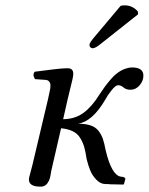

<svg xmlns="http://www.w3.org/2000/svg" viewBox="-20 -693 560 723"><path d="M471.2 -355Q455.1 -355 445.3 -363.5Q435.5 -372.1 424.8 -372.1Q415 -372.1 399.7 -352.5Q384.3 -333 377 -318.8Q328.6 -235.4 273.9 -227.1Q301.8 -227.1 320.6 -220.9Q339.4 -214.8 350.6 -200.7Q361.8 -186.5 367.4 -169.9Q373 -153.3 377.9 -127Q400.4 -32.7 435.1 -27.8L441.9 -26.9Q452.1 -24.9 452.1 -19Q451.2 -16.1 449.5 -9.5Q447.8 -2.9 446.8 0L444.8 2L396 1Q389.2 0 376 0Q357.9 -0.5 342.8 -16.4Q327.6 -32.2 319.8 -51.3Q312 -70.3 306.2 -94.2Q302.2 -121.1 297.4 -138.4Q292.5 -155.8 282.5 -172.6Q272.5 -189.5 254.4 -198.5Q236.3 -207.5 210 -210L178.2 -71.8Q177.2 -67.9 175.5 -60.3Q173.8 -52.7 172.9 -48.8Q170.4 -32.2 168 -22.5Q165.5 -12.7 158.9 -3.4Q152.3 5.9 142.1 8.8Q139.2 9.8 131.8 9.8Q88.9 9.8 88.9 -17.1Q88.9 -21.5 91.1 -30Q93.3 -38.6 96.9 -51.8Q100.6 -64.9 102.1 -71.8L161.1 -320.8Q168 -351.6 168.9 -357.9Q169.9 -363.8 169.9 -372.1Q169.9 -379.9 165.3 -385.7Q160.6 -391.6 151.9 -392.1L111.8 -395Q101.1 -411.6 110.8 -422.9Q121.6 -424.3 144.3 -427.2Q167 -430.2 179.2 -431.6Q191.4 -433.1 207.5 -434.6Q223.6 -436 234.9 -436Q255.9 -436 255.9 -415Q255.9 -407.2 252.7 -393.3Q249.5 -379.4 243.7 -356.2Q237.8 -333 234.9 -319.8L217.8 -244.1Q263.2 -244.6 295.4 -268.8Q327.6 -293 355 -337.9Q367.7 -356.9 376 -368.2Q384.3 -379.4 398.2 -395.5Q412.1 -411.6 427 -421.6Q441.9 -431.6 458 -436Q466.8 -439 477.1 -439Q520 -439 520 -408.2Q520 -388.2 505.6 -371.6Q491.2 -355 471.2 -355ZM434.1 -670.9Q439.9 -672.9 449.2 -672.9Q479 -672.9 499 -649.9L500 -639.2L361.8 -529.8Q339.8 -511.2 329.1 -511.2Q323.7 -511.2 320.1 -515.1Q316.4 -519 316.9 -523.9Q317.4 -527.8 319.1 -531.2Q320.8 -534.7 322.3 -536.9Q323.7 -539.1 327.6 -543.7Q331.5 -548.3 334 -551.8Z"/></svg>

Font: Common Serif
Style: Italic
Weight: 400
Italic angle: -12°
Designer: Philipp H. Poll, Khaled Hosny
Foundry: Stefan Peev, Context Ltd.
Version: Version 1.026